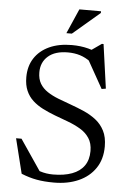

<svg xmlns="http://www.w3.org/2000/svg" viewBox="-59 -909 654 963"><g transform="rotate(5 268.0 -428.0)"><path d="M440 -643.5 368.5 -662 428.5 -704H437L468 -482L447 -478.5L360 -633.5L378.5 -609.5Q352 -629 324 -637.8Q296 -646.5 263 -646.5Q198.5 -646.5 163.5 -616Q128.5 -585.5 128.5 -535Q128.5 -501 142.2 -478Q156 -455 180.2 -439Q204.5 -423 235.2 -411Q266 -399 300 -387Q333.5 -375 366.8 -360.5Q400 -346 427.5 -324.8Q455 -303.5 471.5 -271.5Q488 -239.5 488 -192.5Q488 -128 457.2 -82.8Q426.5 -37.5 372.8 -13.8Q319 10 249 10Q200.5 10 162.8 3.2Q125 -3.5 84.5 -20L41 -195H68.5L187.5 -19.5L105 -72Q144.5 -50.5 175.5 -40.2Q206.5 -30 241.5 -30Q297 -30 336.8 -44.8Q376.5 -59.5 397.5 -89.2Q418.5 -119 418.5 -163.5Q418.5 -202.5 401.2 -228.5Q384 -254.5 355.2 -271.5Q326.5 -288.5 292.8 -301Q259 -313.5 225.5 -326Q192.5 -338.5 163.5 -353.2Q134.5 -368 112.5 -388Q90.5 -408 78 -436.5Q65.5 -465 65.5 -504.5Q65.5 -560 91.5 -600.2Q117.5 -640.5 165.5 -662.8Q213.5 -685 279 -685Q324 -685 362.2 -675Q400.5 -665 440 -643.5ZM246.5 -742 301 -866.5H410V-858L274 -742Z"/></g></svg>

Font: Newsreader 24pt
Style: Regular
Weight: 400
Designer: Hugues Gentile
Foundry: Production Type
Version: Version 1.003